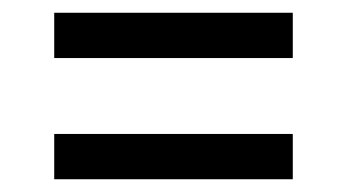

<svg xmlns="http://www.w3.org/2000/svg" viewBox="-20 -485 543 301"><path d="M65 -394V-465H439V-394ZM65 -204V-275H439V-204Z"/></svg>

Font: Sedus Text
Style: Regular
Weight: 400
Designer: TypeMates
Foundry: TypeMates, Runge Thomsen GbR
Version: Version 4.202;PS 004.202;hotconv 1.0.88;makeotf.lib2.5.64775